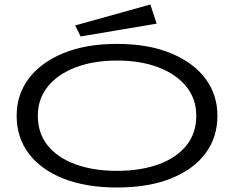

<svg xmlns="http://www.w3.org/2000/svg" viewBox="-20 -822 1040 853"><path d="M500 11Q362 11 262 -28.5Q162 -68 108 -139.5Q54 -211 54 -308Q54 -402 108 -473.5Q162 -545 262 -586Q362 -627 500 -627Q638 -627 738 -586Q838 -545 892 -473.5Q946 -402 946 -308Q946 -211 892 -139.5Q838 -68 738 -28.5Q638 11 500 11ZM500 -63Q605 -63 684.5 -92Q764 -121 808 -175.5Q852 -230 852 -308Q852 -382 808 -437Q764 -492 684.5 -522.5Q605 -553 500 -553Q395 -553 315.5 -522.5Q236 -492 192 -437Q148 -382 148 -308Q148 -230 192 -175.5Q236 -121 315.5 -92Q395 -63 500 -63ZM338 -660 314 -709 648 -802 676 -717Z"/></svg>

Font: Inconsolata UltraExpanded
Style: Regular
Weight: 400
Width: 9
Monospace: yes
Designer: Raph Levien, Cyreal, Brenton Simpson
Foundry: Raph Levien, Cyreal, Google
Version: Version 3.000; ttfautohint (v1.8.2.53-6de2)